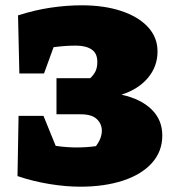

<svg xmlns="http://www.w3.org/2000/svg" viewBox="-20 -692 650 724"><path d="M46 -28 50 -255H144L190 -142Q231 -136 269 -136Q308 -136 342 -141Q364 -171 364 -199Q364 -225 345 -243Q326 -261 285 -261H193V-397H320Q334 -410 340.5 -424Q347 -438 347 -459Q347 -491 325.5 -505.5Q304 -520 266 -520Q226 -520 182 -514L146 -415H53L48 -634Q110 -654 170.5 -663Q231 -672 288 -672Q373 -672 437.5 -650.5Q502 -629 538 -590Q574 -551 574 -498Q574 -441 537.5 -398Q501 -355 438 -335Q511 -319 551.5 -279.5Q592 -240 592 -181Q592 -121 553 -77.5Q514 -34 444 -11Q374 12 282 12Q229 12 167 2Q105 -8 46 -28Z"/></svg>

Font: Piazzolla SC Black
Style: Regular
Weight: 900
Designer: Juan Pablo del Peral
Foundry: Huerta Tipografica
Version: Version 1.330